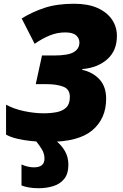

<svg xmlns="http://www.w3.org/2000/svg" viewBox="-20 -744 655 1020"><path d="M237.8 9.8Q167 9.8 105.5 -0.2Q43.9 -10.3 12.2 -28.8V-188Q52.7 -165.5 107.4 -153.8Q162.1 -142.1 212.9 -142.1Q250.5 -142.1 282 -148.4Q313.5 -154.8 332.3 -173.3Q351.1 -191.9 351.1 -229Q351.1 -270.5 315.9 -283.7Q280.8 -296.9 229 -296.9H169.9L203.1 -449.2H267.1Q342.3 -449.2 372.1 -467.3Q401.9 -485.4 401.9 -518.1Q401.9 -540.5 384.3 -556.2Q366.7 -571.8 326.2 -571.8Q284.2 -571.8 244.4 -555.7Q204.6 -539.6 164.1 -511.2L95.2 -646Q151.4 -680.7 217 -702.4Q282.7 -724.1 374 -724.1Q447.3 -724.1 497.8 -701.7Q548.3 -679.2 574.7 -640.4Q601.1 -601.6 601.1 -553.2Q601.1 -474.6 549.8 -429.2Q498.5 -383.8 417 -377V-373Q473.6 -360.4 508.8 -322Q543.9 -283.7 543.9 -219.2Q543.9 -114.3 470.9 -52.2Q397.9 9.8 237.8 9.8ZM186 255.9Q155.3 255.9 132.6 251.7Q109.9 247.6 94.2 241.2V129.9Q129.4 145 160.2 145Q216.3 145 216.3 99.1Q216.3 72.8 203.1 50.5Q189.9 28.3 167 0H272.9Q307.1 26.9 325.2 59.1Q343.3 91.3 343.3 130.9Q343.3 179.7 320.6 207Q297.9 234.4 261.7 245.1Q225.6 255.9 186 255.9Z"/></svg>

Font: Open Sans ExtraBold
Style: Italic
Weight: 800
Italic angle: -12°
Designer: Monotype Design Team
Foundry: Monotype Imaging Inc.
Version: Version 3.000; ttfautohint (v1.8.4)